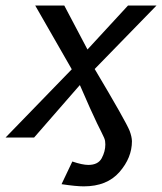

<svg xmlns="http://www.w3.org/2000/svg" viewBox="-20 -492 580 687"><path d="M0 0 236.8 -244.1 106 -472.2H210L293 -314.9L438 -472.2H540L318.8 -245.1Q430.7 -57.1 443.8 -23.9Q451.7 -2.9 452.1 13.2Q452.1 72.3 407.5 123.5Q362.8 174.8 279.8 174.8Q252 174.8 200.2 167L238.8 85.9Q274.9 98.1 295.9 98.1Q331.1 98.1 344 74Q356.9 49.8 356.9 24.9Q356.9 18.1 356 12.5Q355 6.8 352.5 1Q350.1 -4.9 343 -19Q335.9 -33.2 326.9 -51.5Q317.9 -69.8 301.5 -106.4Q285.2 -143.1 266.1 -187H265.1L102.1 0Z"/></svg>

Font: CMU Bright
Style: SemiBoldOblique
Weight: 600
Italic angle: -12°
Version: Version 0.7.0